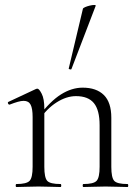

<svg xmlns="http://www.w3.org/2000/svg" viewBox="-20 -751 555 771"><path d="M315 0Q312 0 312 -6Q312 -12 315 -12Q356 -12 368 -25Q380 -38 380 -81V-248Q380 -309 357 -337Q334 -365 285 -365Q247 -365 207.5 -340Q168 -315 139 -271L135 -283Q182 -345 225 -372Q268 -399 312 -399Q367 -399 397 -369.5Q427 -340 427 -278V-81Q427 -38 438.5 -25Q450 -12 492 -12Q495 -12 495 -6Q495 0 492 0Q475 0 452 -1Q429 -2 404 -2Q379 -2 355.5 -1Q332 0 315 0ZM46 0Q43 0 43 -6Q43 -12 46 -12Q87 -12 99 -25Q111 -38 111 -81V-281Q111 -315 103 -330.5Q95 -346 75 -346Q65 -346 51 -342Q37 -338 19 -331Q15 -330 12.5 -335Q10 -340 14 -342L125 -394Q127 -395 130 -395Q137 -395 147.5 -374.5Q158 -354 158 -315V-81Q158 -38 169.5 -25Q181 -12 223 -12Q226 -12 226 -6Q226 0 223 0Q206 0 183 -1Q160 -2 135 -2Q110 -2 86.5 -1Q63 0 46 0ZM267 -474Q266 -471 260.5 -472.5Q255 -474 256 -476L313 -716Q314 -719 322 -722.5Q330 -726 340.5 -728.5Q351 -731 358.5 -731Q366 -731 364 -727Z"/></svg>

Font: Cormorant Garamond Light Light
Style: Regular
Weight: 300
Version: Version 4.001